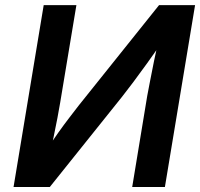

<svg xmlns="http://www.w3.org/2000/svg" viewBox="-20 -748 800 768"><path d="M639.6 0H508.8L568.8 -363.8Q572.8 -384.8 579.6 -420.4Q586.4 -456.1 595.9 -502.9Q605.5 -549.8 617.7 -604.5L636.7 -591.3Q599.1 -537.6 568.4 -494.9Q537.6 -452.1 512.9 -419.2Q488.3 -386.2 467.8 -360.4L179.2 0H34.2L154.8 -727.5H285.6L220.7 -337.4Q216.8 -314 209.7 -276.1Q202.6 -238.3 193.8 -196.8Q185.1 -155.3 176.8 -120.1L164.6 -144.5Q188 -182.1 212.2 -216.1Q236.3 -250 258.1 -278.3Q279.8 -306.6 295.4 -326.7L616.2 -727.5H760.3Z"/></svg>

Font: Inter 24pt SemiBold
Style: Italic
Weight: 600
Italic angle: -9.3988°
Designer: Rasmus Andersson
Foundry: rsms
Version: Version 4.001;git-66647c0bb